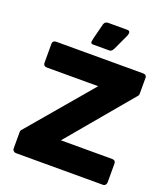

<svg xmlns="http://www.w3.org/2000/svg" viewBox="-169 -1084 1054 1203"><g transform="rotate(20 358.0 -482.5)"><path d="M53.7 -720.7Q53.7 -730.5 60.5 -736.3Q66.4 -742.2 77.1 -742.2Q271.5 -742.2 658.2 -742.2Q668 -742.2 673.8 -737.3Q680.7 -731.4 680.7 -720.7Q680.7 -686.5 680.7 -619.1Q680.7 -615.2 680.7 -612.3Q680.7 -608.4 677.7 -602.5Q557.6 -459 316.4 -171.9Q402.3 -171.9 659.2 -171.9Q668.9 -171.9 675.8 -166Q681.6 -160.2 681.6 -149.4Q681.6 -107.4 681.6 -24.4Q681.6 -15.6 675.8 -7.8Q669.9 0 659.2 0Q465.8 0 79.1 0Q69.3 0 62.5 -6.8Q55.7 -12.7 55.7 -24.4Q55.7 -60.5 55.7 -131.8Q55.7 -139.6 58.6 -144.5Q179.7 -287.1 419.9 -570.3Q334 -570.3 77.1 -570.3Q66.4 -570.3 60.5 -576.2Q53.7 -582 53.7 -594.7Q53.7 -636.7 53.7 -720.7ZM315.4 -944.3Q318.4 -955.1 326.2 -960Q334 -964.8 341.8 -964.8Q384.8 -964.8 470.7 -964.8Q478.5 -964.8 482.4 -961.9Q486.3 -959 487.3 -954.1Q488.3 -950.2 487.3 -944.3Q486.3 -938.5 484.4 -932.6Q467.8 -897.5 434.6 -825.2Q428.7 -814.5 422.9 -809.6Q418 -804.7 408.2 -804.7Q371.1 -804.7 298.8 -804.7Q291 -804.7 288.1 -808.6Q285.2 -812.5 285.2 -818.4Q285.2 -823.2 287.1 -830.1Q288.1 -836.9 289.1 -840.8Q297.9 -875 315.4 -944.3Z"/></g></svg>

Font: Cocogoose
Style: Regular
Weight: 400
Designer: Cosimo Lorenzo Pancini
Version: Version 1.000